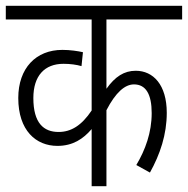

<svg xmlns="http://www.w3.org/2000/svg" viewBox="-20 -642 648 662"><path d="M608 -575V-622H0V-575H296V-261C261 -209 225 -187 182 -187C131 -187 95 -217 95 -304C95 -381 134 -422 199 -422C222 -422 244 -419 261 -414L266 -462C248 -466 222 -470 195 -470C104 -470 43 -407 43 -304C43 -192 104 -139 178 -139C231 -139 267 -163 296 -197V0H347V-262C379 -324 411 -351 442 -351C483 -351 503 -317 503 -252C503 -185 481 -125 450 -73L497 -47C532 -110 555 -178 555 -253C555 -350 508 -398 448 -398C408 -398 377 -378 347 -336V-575Z"/></svg>

Font: Noto Sans Condensed Light
Style: Italic
Weight: 300
Width: 3
Italic angle: -12°
Designer: Monotype Design Team
Foundry: Monotype Imaging Inc.
Version: Version 2.013